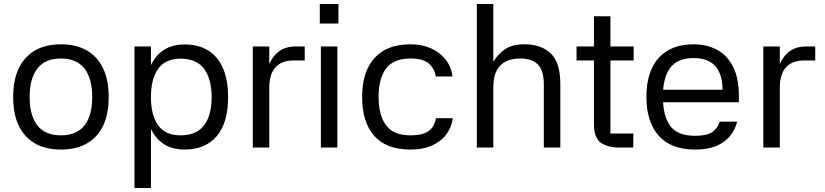

<svg xmlns="http://www.w3.org/2000/svg" viewBox="-20 -737 4120 959"><path d="M284.3 10Q170.3 10 108 -57.8Q45.7 -125.7 45.7 -252.3Q45.7 -379 108 -447.3Q170.3 -515.7 284.3 -515.7Q360 -515.7 413.2 -485.3Q466.3 -455 494.7 -396.3Q523 -337.6 523 -252.5Q523 -125 460.7 -57.5Q398.3 10 284.3 10ZM284.3 -61Q363.7 -61 402.2 -110.7Q440.7 -160.3 440.7 -252.3Q440.7 -344.3 402.2 -394.5Q363.7 -444.7 284.3 -444.7Q205 -444.7 166.5 -394.5Q128 -344.3 128 -252.3Q128 -160.3 166.5 -110.7Q205 -61 284.3 -61Z M734 -505V202H651.7V-505ZM902 10Q834.7 10 790.3 -23Q746 -56 724.8 -114.8Q703.7 -173.7 703.7 -251.7Q703.7 -330.3 724.8 -389.5Q746 -448.7 790.3 -481.8Q834.7 -515 902 -515Q971.3 -515 1019.8 -484.8Q1068.3 -454.7 1093.8 -396.2Q1119.3 -337.7 1119.3 -251.7Q1119.3 -123.3 1062.3 -56.7Q1005.3 10 902 10ZM881.7 -61Q961 -61 999 -110.7Q1037 -160.3 1037 -251.7Q1037 -343.3 999 -393.7Q961 -444 881.7 -444Q806.3 -444 770.2 -393.7Q734 -343.3 734 -251.7Q734 -160 770.2 -110.5Q806.3 -61 881.7 -61Z M1325 0H1242.7V-505H1325V-416.3Q1342.7 -458.7 1375.5 -481.8Q1408.3 -505 1456.7 -505H1502V-435H1446.3Q1387 -435 1356 -400.8Q1325 -366.7 1325 -298.7Z M1665 -505V0H1582.7V-505ZM1577.3 -717H1670.3V-619.3H1577.3Z M2031.3 10Q1909.3 10 1849 -58.5Q1788.7 -127 1788.7 -253Q1788.7 -379 1850.7 -447.3Q1912.7 -515.7 2029.3 -515.7Q2088 -515.7 2133.2 -495.3Q2178.3 -475 2206.3 -439Q2234.3 -403 2240 -355H2156.7Q2150.7 -393.7 2122.5 -419.2Q2094.3 -444.7 2030.3 -444.7Q1945.3 -444.7 1908.2 -394.5Q1871 -344.3 1871 -253Q1871 -161.7 1908.2 -111.3Q1945.3 -61 2030.3 -61Q2091.3 -61 2121 -82.5Q2150.7 -104 2157.3 -146.7H2241.7Q2236.3 -103.3 2210.5 -67.7Q2184.7 -32 2139.5 -11Q2094.3 10 2031.3 10Z M2444 0H2361.7V-717H2444V-428.3Q2467.7 -467.3 2503 -491.5Q2538.3 -515.7 2599.3 -515.7Q2684.3 -515.7 2731.5 -469.5Q2778.7 -423.3 2778.7 -317.7V0H2696.3V-316Q2696.3 -385.7 2666 -415.3Q2635.7 -445 2578 -445Q2537.3 -445 2507 -430.3Q2476.7 -415.7 2460.3 -383.8Q2444 -352 2444 -300.7Z M3145 -435H3029V-70H3143.3V0H3074.7Q3014.3 0 2980.5 -24.7Q2946.7 -49.3 2946.7 -115.7V-435H2859.7V-505H2946.7V-655.7H3029V-505H3145Z M3248.7 -288.7H3589Q3588.3 -367 3552.5 -407Q3516.7 -447 3445 -447Q3365 -447 3328 -398.7Q3291 -350.3 3291 -255Q3291 -158.3 3327.3 -108.5Q3363.7 -58.7 3452 -58.7Q3511 -58.7 3537.8 -77.7Q3564.7 -96.7 3575 -129.3H3662Q3652 -88.7 3626 -57.2Q3600 -25.7 3557.3 -7.8Q3514.7 10 3452 10Q3332 10 3270.3 -58.8Q3208.7 -127.7 3208.7 -253Q3208.7 -380.3 3270.2 -448Q3331.7 -515.7 3445 -515.7Q3507.3 -515.7 3558.2 -490Q3609 -464.3 3639.8 -407Q3670.7 -349.7 3670.7 -254.3V-226.3H3247.7Z M3875 0H3792.7V-505H3875V-416.3Q3892.7 -458.7 3925.5 -481.8Q3958.3 -505 4006.7 -505H4052V-435H3996.3Q3937 -435 3906 -400.8Q3875 -366.7 3875 -298.7Z"/></svg>

Font: 42dot Sans Light
Style: Regular
Weight: 300
Designer: 42dot
Version: Version 1.000